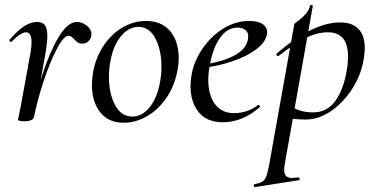

<svg xmlns="http://www.w3.org/2000/svg" viewBox="-20 -484 1521 779"><path d="M292 -395Q313 -395 332 -380Q351 -365 351 -346Q351 -330 340.5 -318.5Q330 -307 314 -307Q303 -307 296 -311.5Q289 -316 281 -325Q276 -330 270.5 -334.5Q265 -339 258 -339Q238 -339 209 -282.5Q180 -226 154.5 -147Q129 -68 118 -9L108 -10Q124 -95 153 -184.5Q182 -274 218.5 -334.5Q255 -395 292 -395ZM53 1Q54 -5 59.5 -30Q65 -55 68 -74L104 -271Q108 -294 108 -313Q108 -353 86 -353Q65 -353 27 -315Q26 -314 24 -314Q21 -314 19 -317.5Q17 -321 19 -323Q51 -360 78 -377.5Q105 -395 131 -395Q152 -395 162 -382Q172 -369 172 -338Q172 -314 166 -276L118 -9Q116 -1 106 3.5Q96 8 79 8Q53 8 53 1Z M353 -139Q353 -161 358 -193Q369 -252 400.5 -299Q432 -346 477 -372.5Q522 -399 572 -399Q636 -399 670.5 -357.5Q705 -316 705 -248Q705 -222 699 -193Q686 -130 652.5 -83Q619 -36 574 -11Q529 14 482 14Q420 14 386.5 -28.5Q353 -71 353 -139ZM629 -149Q635 -181 635 -214Q635 -281 610.5 -328Q586 -375 541 -375Q503 -375 471.5 -338Q440 -301 428 -236Q422 -205 422 -172Q422 -104 447 -57.5Q472 -11 517 -11Q556 -11 586.5 -48Q617 -85 629 -149Z M753 -135Q753 -157 758 -185Q768 -237 801.5 -286.5Q835 -336 885 -367.5Q935 -399 991 -399Q1029 -399 1048 -384.5Q1067 -370 1063 -345Q1058 -313 1019.5 -284Q981 -255 922 -235Q863 -215 798 -208L800 -221Q886 -233 936.5 -262Q987 -291 987 -338Q987 -354 974.5 -363Q962 -372 944 -372Q901 -372 871.5 -328.5Q842 -285 831 -218Q825 -188 825 -160Q825 -99 852 -62Q879 -25 929 -25Q985 -25 1027 -58H1028Q1031 -58 1033.5 -55Q1036 -52 1034 -49Q963 12 885 12Q819 12 786 -29Q753 -70 753 -135Z M1013 263Q1035 259 1045 252.5Q1055 246 1060.5 231.5Q1066 217 1072 185L1174 -386Q1174 -388 1191 -400.5Q1208 -413 1221 -428Q1234 -443 1238 -461Q1238 -464 1243 -464Q1245 -464 1247.5 -462.5Q1250 -461 1249 -459L1136 178Q1133 195 1133 206Q1133 223 1141 230.5Q1149 238 1166 238Q1172 238 1190 236Q1194 235 1195.5 240.5Q1197 246 1193 247L1015 275Q1011 276 1010 270Q1009 264 1013 263ZM1132 -8 1142 -63Q1165 -47 1191 -37.5Q1217 -28 1251 -28Q1310 -28 1344.5 -80Q1379 -132 1390 -220Q1392 -244 1392 -255Q1392 -353 1310 -353Q1267 -353 1221 -330Q1175 -307 1110 -257L1108 -256Q1105 -256 1102.5 -260.5Q1100 -265 1103 -267Q1249 -393 1360 -393Q1409 -393 1434.5 -366.5Q1460 -340 1460 -289Q1460 -273 1457 -253Q1448 -186 1411.5 -127.5Q1375 -69 1324 -34Q1273 1 1220 1Q1175 1 1132 -8Z"/></svg>

Font: Cormorant Infant Medium
Style: Italic
Weight: 500
Italic angle: -10°
Designer: Christian Thalmann (Catharsis Fonts)
Foundry: Catharsis Fonts
Version: Version 4.000